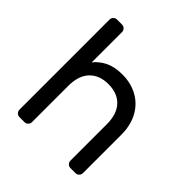

<svg xmlns="http://www.w3.org/2000/svg" viewBox="-190 -849 988 988"><g transform="rotate(45 303.5 -355.0)"><path d="M510 0H473Q462 0 454 -8Q446 -16 446 -27V-291Q446 -366 409 -405Q372 -444 306 -444Q241 -444 203.5 -405Q166 -366 166 -291V-27Q166 -16 158 -8Q150 0 139 0H102Q91 0 83 -8Q75 -16 75 -27V-683Q75 -694 83 -702Q91 -710 102 -710H139Q150 -710 158 -702Q166 -694 166 -683V-462Q188 -491 226.5 -510.5Q265 -530 321 -530Q384 -530 433 -503Q482 -476 509.5 -425.5Q537 -375 537 -306V-27Q537 -16 529 -8Q521 0 510 0Z"/></g></svg>

Font: Hezaedrus
Style: Regular
Weight: 400
Designer: Hubert & Fischer
Foundry: Hubert & Fischer
Version: Version 1.10;September 3, 2019;FontCreator 11.5.0.2425 64-bi